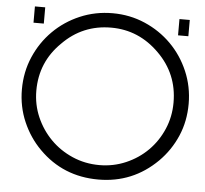

<svg xmlns="http://www.w3.org/2000/svg" viewBox="-52 -775 891 835"><g transform="rotate(5 393.5 -357.0)"><path d="M112 -649H67V-720H112ZM698 -649V-720H743V-649ZM616 -568Q527 -657 406 -657Q281 -657 194 -568Q105 -481 105 -356Q105 -295 128.5 -241Q152 -187 192.5 -146Q233 -105 288 -81Q343 -57 406 -57Q467 -57 521.5 -80.5Q576 -104 616.5 -144.5Q657 -185 680.5 -239.5Q704 -294 704 -356Q704 -481 616 -568ZM407 -720Q482 -720 548 -691.5Q614 -663 663.5 -613.5Q713 -564 741.5 -497.5Q770 -431 770 -356Q770 -280 742 -215Q714 -150 664 -100Q557 6 407 6Q253 6 148 -100Q99 -149 70.5 -215Q42 -281 42 -356Q42 -432 70.5 -498Q99 -564 148.5 -613.5Q198 -663 264.5 -691.5Q331 -720 407 -720Z"/></g></svg>

Font: Fundamental  Brigade Scvhlank
Style: Regular
Weight: 100
Designer: Peter Wiegel, original typeface by Arno Drescher 1935
Foundry: Peter Wiegel
Version: Version 0.000 2012 initial release